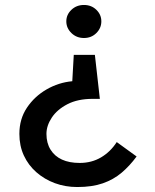

<svg xmlns="http://www.w3.org/2000/svg" viewBox="-20 -739 625 773"><path d="M167 -200Q167 -233 188.5 -265.5Q210 -298 251.5 -319.5Q293 -341 353 -341H382L362 -518H277L271 -412Q216 -407 167.5 -379Q119 -351 88.5 -305.5Q58 -260 58 -200Q58 -152 76 -113Q94 -74 126.5 -45.5Q159 -17 201 -1.5Q243 14 291 14Q351 14 394 -1Q437 -16 469.5 -43.5Q502 -71 530 -109L450 -167Q425 -128 387 -105.5Q349 -83 301 -83Q259 -83 229.5 -96.5Q200 -110 183.5 -136.5Q167 -163 167 -200ZM388 -653Q388 -680 368 -699.5Q348 -719 318 -719Q288 -719 267.5 -699.5Q247 -680 247 -653Q247 -626 267.5 -606Q288 -586 318 -586Q348 -586 368 -606Q388 -626 388 -653Z"/></svg>

Font: Jost Medium
Style: Regular
Weight: 500
Version: Version 3.710